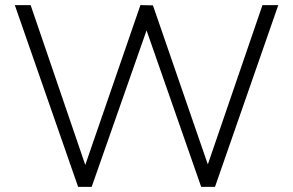

<svg xmlns="http://www.w3.org/2000/svg" viewBox="-20 -732 1147 752"><path d="M1008 -712H1070L822 0H768L554 -613L339 0H286L38 -712H100L314 -86L530 -712L579 -711L794 -88Z"/></svg>

Font: Muli Light
Style: Regular
Weight: 300
Designer: Vernon Adams
Foundry: Vernon Adams
Version: Version 2.100